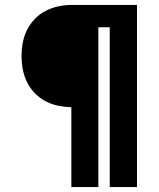

<svg xmlns="http://www.w3.org/2000/svg" viewBox="-20 -755 640 775"><path d="M268 0V-322Q241 -323 214 -328.5Q187 -334 163 -347Q139 -360 120 -379.5Q101 -399 89 -423.5Q77 -448 72 -475Q67 -502 67 -529Q67 -556 72 -583Q77 -610 89 -634Q101 -658 120 -678Q139 -698 163 -710.5Q187 -723 214 -729Q241 -735 268 -735H533V0H423V-645H377V0Z"/></svg>

Font: Iosevka Aile Heavy
Style: Regular
Weight: 900
Designer: Belleve Invis
Foundry: Belleve Invis
Version: Version 31.1.0; ttfautohint (v1.8.4)